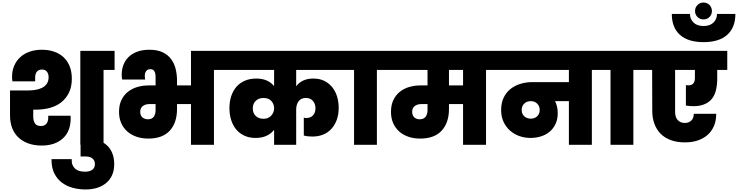

<svg xmlns="http://www.w3.org/2000/svg" viewBox="-20 -1141 5815 1513"><path d="M308 6Q250 6 204 -10.5Q158 -27 125.5 -57.5Q93 -88 76 -132Q59 -176 59 -230V-428H196Q227 -428 257 -432.5Q287 -437 310.5 -448.5Q334 -460 348.5 -480.5Q363 -501 363 -533Q363 -559 350 -576Q337 -593 311 -593Q284 -593 270.5 -576Q257 -559 257 -530V-500H78Q75 -518 75 -536Q75 -583 91.5 -622Q108 -661 138.5 -689.5Q169 -718 212.5 -733.5Q256 -749 311 -749Q363 -749 406.5 -734Q450 -719 481 -690Q512 -661 529 -618.5Q546 -576 546 -521Q546 -457 523.5 -411Q501 -365 463 -335Q425 -305 374 -291Q323 -277 265 -277H242V-220Q242 -192 254.5 -170Q267 -148 303 -148Q331 -148 345.5 -166Q360 -184 360 -212V-229H536Q537 -221 537 -216.5Q537 -212 537 -210Q537 -106 475 -50Q413 6 308 6ZM613 -740H883V-590H796V0H613Z M653 352Q603 352 555 339.5Q507 327 469 299Q431 271 408 225.5Q385 180 386 113H545Q544 140 551.5 158.5Q559 177 573 189Q587 201 606.5 206.5Q626 212 649 212Q687 212 707.5 196.5Q728 181 728 152Q728 126 710 109Q692 92 654 92H615V-48H654Q768 -48 824 5.5Q880 59 880 153Q880 246 819 299Q758 352 653 352Z M1145 -201Q1177 -201 1191.5 -221Q1206 -241 1206 -273V-321H1159Q1126 -321 1105.5 -305.5Q1085 -290 1085 -260Q1085 -231 1102.5 -216Q1120 -201 1145 -201ZM1149 -49Q1097 -49 1054.5 -64Q1012 -79 981.5 -106.5Q951 -134 934.5 -172.5Q918 -211 918 -259Q918 -313 936.5 -352Q955 -391 987.5 -417Q1020 -443 1062.5 -455.5Q1105 -468 1153 -468H1206V-537Q1206 -563 1196.5 -579.5Q1187 -596 1164 -596Q1144 -596 1132.5 -581.5Q1121 -567 1121 -544Q1121 -530 1124 -514H943Q941 -522 940 -532Q939 -542 939 -551Q939 -593 952.5 -629Q966 -665 993 -691.5Q1020 -718 1061 -733.5Q1102 -749 1157 -749Q1219 -749 1260.5 -729.5Q1302 -710 1327.5 -676.5Q1353 -643 1364 -598.5Q1375 -554 1375 -504V-468H1485V-740H1755V-590H1666V0H1485V-321H1375V-283Q1375 -174 1318 -111.5Q1261 -49 1149 -49Z M2140 -118Q2117 -88 2080.5 -71Q2044 -54 1993 -54Q1945 -54 1906.5 -71.5Q1868 -89 1842 -120Q1816 -151 1802 -194Q1788 -237 1788 -288Q1788 -340 1802 -383Q1816 -426 1843 -457Q1870 -488 1909.5 -505Q1949 -522 2000 -522Q2048 -522 2083 -506Q2118 -490 2140 -462V-590H1727V-740H2710V-590H2314V-461Q2335 -490 2369 -506Q2403 -522 2449 -522Q2498 -522 2535 -504Q2572 -486 2597.5 -454.5Q2623 -423 2636 -381Q2649 -339 2649 -292Q2649 -238 2633.5 -196Q2618 -154 2590.5 -124.5Q2563 -95 2525.5 -80Q2488 -65 2443 -65Q2426 -65 2409.5 -66.5Q2393 -68 2374 -73V-214Q2381 -211 2394 -211Q2426 -211 2446 -231.5Q2466 -252 2466 -288Q2466 -321 2446.5 -345Q2427 -369 2390 -369Q2352 -369 2333 -343Q2314 -317 2314 -278V0H2140ZM2056 -205Q2095 -205 2117.5 -230Q2140 -255 2140 -288Q2140 -321 2118.5 -345Q2097 -369 2056 -369Q2019 -369 1995.5 -346.5Q1972 -324 1972 -287Q1972 -250 1995 -227.5Q2018 -205 2056 -205Z M2770 -590H2682V-740H3037V-590H2950V0H2770Z M3287 -201Q3319 -201 3334 -221Q3349 -241 3349 -273V-321H3301Q3269 -321 3248.5 -305.5Q3228 -290 3228 -260Q3228 -231 3245 -216Q3262 -201 3287 -201ZM3629 -590H3518V-468H3629ZM3009 -740H3898V-590H3810V0H3629V-321H3518V-283Q3518 -174 3460.5 -111.5Q3403 -49 3291 -49Q3239 -49 3196.5 -64Q3154 -79 3124 -106.5Q3094 -134 3077.5 -172.5Q3061 -211 3061 -259Q3061 -313 3079.5 -352Q3098 -391 3130 -417Q3162 -443 3204.5 -455.5Q3247 -468 3295 -468H3349V-590H3009Z M4163 -206Q4194 -206 4213.5 -225Q4233 -244 4233 -275Q4233 -304 4213.5 -324Q4194 -344 4163 -344Q4131 -344 4111 -324.5Q4091 -305 4091 -274Q4091 -244 4111 -225Q4131 -206 4163 -206ZM3870 -740H4731V-590H4644V0H4463V-344H4354Q4364 -324 4369.5 -301Q4375 -278 4375 -249Q4375 -200 4357.5 -163.5Q4340 -127 4310.5 -102.5Q4281 -78 4242 -66Q4203 -54 4160 -54Q4115 -54 4073.5 -68.5Q4032 -83 4000 -111Q3968 -139 3948.5 -180Q3929 -221 3929 -274Q3929 -330 3949 -371.5Q3969 -413 4003 -440Q4037 -467 4081.5 -480.5Q4126 -494 4176 -494H4463V-590H3870Z M4791 -590H4703V-740H5058V-590H4971V0H4791Z M5030 -740H5711V-590H5632V-523Q5632 -466 5619.5 -421.5Q5607 -377 5577.5 -349Q5548 -321 5501 -310Q5454 -299 5385 -309V-470Q5422 -464 5439 -479Q5456 -494 5456 -527V-590H5300V-261Q5300 -215 5322 -193.5Q5344 -172 5376 -172Q5408 -172 5427.5 -191Q5447 -210 5447 -244H5624Q5624 -190 5606 -148Q5588 -106 5555.5 -77.5Q5523 -49 5478 -34Q5433 -19 5378 -19Q5314 -19 5265.5 -37Q5217 -55 5185 -88Q5153 -121 5136.5 -166.5Q5120 -212 5120 -267L5119 -590H5030Z M5524 -809Q5402 -809 5338 -866.5Q5274 -924 5274 -1031H5417Q5417 -991 5445 -963.5Q5473 -936 5524 -936Q5575 -936 5602.5 -963.5Q5630 -991 5630 -1031H5775Q5775 -924 5710.5 -866.5Q5646 -809 5524 -809ZM5523 -988Q5496 -988 5476.5 -1007Q5457 -1026 5457 -1054Q5457 -1082 5476.5 -1101.5Q5496 -1121 5523 -1121Q5552 -1121 5571 -1101.5Q5590 -1082 5590 -1054Q5590 -1026 5571 -1007Q5552 -988 5523 -988Z"/></svg>

Font: SVN-Poppins ExtraBold
Style: Regular
Weight: 800
Designer: Ninad Kale (Devanagari), Jonny Pinhorn (Latin)
Foundry: Indian Type Foundry
Version: Version 3.002 2017; ttfautohint (v1.8.3)